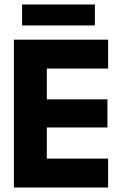

<svg xmlns="http://www.w3.org/2000/svg" viewBox="-20 -837 574 857"><path d="M78.5 -723.5V-817H403.5V-723.5ZM42 -660H462.5V-531H189V-393.5H459.5V-268H189V-129H462.5V0H42Z"/></svg>

Font: League Spartan
Style: Bold
Weight: 700
Foundry: The League of Moveable Type
Version: Version 2.002